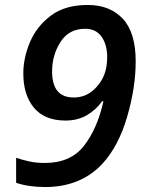

<svg xmlns="http://www.w3.org/2000/svg" viewBox="-20 -744 591 774"><path d="M162 10Q305 10 393 -84Q458 -155 492.5 -273Q527 -391 527 -497Q527 -613 475 -668.5Q423 -724 334 -724Q242 -724 185 -681Q128 -638 101 -574.5Q74 -511 74 -448Q74 -361 117 -309.5Q160 -258 244 -258Q293 -258 330 -279.5Q367 -301 392 -336H397Q372 -224 318 -155.5Q264 -87 160 -87Q126 -87 97 -93.5Q68 -100 45 -108V-7Q96 10 162 10ZM277 -351Q190 -351 190 -456Q190 -522 224 -575Q258 -628 323 -628Q367 -628 389.5 -596Q412 -564 412 -514Q412 -475 402 -448Q388 -408 355 -379.5Q322 -351 277 -351Z"/></svg>

Font: Noto Sans UI Medium
Style: Italic
Weight: 500
Italic angle: -12°
Designer: Monotype Design Team
Foundry: Monotype Imaging Inc.
Version: Version 1.901